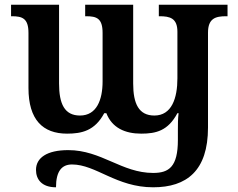

<svg xmlns="http://www.w3.org/2000/svg" viewBox="-20 -556 1010 816"><path d="M218 240C218 171 243 143 286 143C388 143 474 240 631 240C773 240 864 170 864 -14V-417C864 -478 896 -487 941 -487H947V-536H655V-487H658C702 -487 734 -479 734 -421V-223C734 -139 710 -65 636 -65C570 -65 546 -115 546 -201V-536H342V-487H346C391 -487 416 -478 416 -416V-210C416 -132 391 -65 320 -65C254 -65 231 -115 231 -201V-536H27V-487H30C75 -487 101 -478 101 -416V-182C101 -47 162 12 265 12C327 12 383 0 423 -75H432C456 -13 511 12 580 12C643 12 694 0 734 -75H739C736 -51 736 -27 736 -3V39C736 153 698 179 631 179C497 179 411 82 270 82C179 82 133 115 133 166C133 206 157 240 218 240Z"/></svg>

Font: Noto Serif Semi
Style: Regular
Weight: 600
Designer: Monotype Design Team
Foundry: Monotype Imaging Inc.
Version: Version 1.002